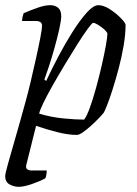

<svg xmlns="http://www.w3.org/2000/svg" viewBox="-33 -520 529 740"><path d="M39 200Q20 200 3.5 190.5Q-13 181 -13 159Q-13 150 -2 110.5Q9 71 27 9Q45 -53 66 -130Q75 -162 85.5 -206.5Q96 -251 106 -296Q116 -341 122.5 -375Q129 -409 129 -421Q129 -439 105 -439H52Q52 -446 54 -455Q56 -464 58 -469Q83 -480 111.5 -490Q140 -500 160 -500Q179 -500 191 -490Q203 -480 203 -458Q203 -442 195.5 -408Q188 -374 177 -335Q166 -296 155 -262.5Q144 -229 138 -213L145 -208Q165 -251 191.5 -301.5Q218 -352 246.5 -397Q275 -442 301 -471Q327 -500 346 -500Q366 -500 389.5 -485Q413 -470 431 -452Q449 -434 451 -425Q451 -388 443.5 -344Q436 -300 424.5 -256.5Q413 -213 401 -175.5Q389 -138 379.5 -114Q370 -90 367 -86Q362 -79 348.5 -65Q335 -51 318.5 -36Q302 -21 287 -10.5Q272 0 263 0Q230 0 188.5 -10.5Q147 -21 106 -35L69 113Q65 127 71.5 132Q78 137 88 137H147Q147 154 142 167Q120 179 89.5 189.5Q59 200 39 200ZM291 -59Q301 -71 313 -104Q325 -137 337 -180.5Q349 -224 359 -267.5Q369 -311 375 -344.5Q381 -378 381 -391Q377 -400 365.5 -409.5Q354 -419 343 -425.5Q332 -432 326 -432Q322 -432 305.5 -409.5Q289 -387 266.5 -351.5Q244 -316 219 -274.5Q194 -233 171.5 -193.5Q149 -154 134.5 -124Q120 -94 118 -82Q165 -68 212.5 -63.5Q260 -59 291 -59Z"/></svg>

Font: Texturina 72pt 72pt Light
Style: Italic
Weight: 300
Italic angle: -11°
Designer: Guillermo Torres Carreño
Foundry: Omnibus-Type
Version: Version 1.002; ttfautohint (v1.8.3)